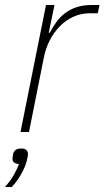

<svg xmlns="http://www.w3.org/2000/svg" viewBox="-33 -528 418 768"><path d="M49 0 151 -508H185L162 -397H166Q178 -420 193 -440.5Q208 -461 228 -476Q248 -491 274 -499.5Q300 -508 334 -508H365L358 -475H328Q291 -475 260.5 -461Q230 -447 206 -422.5Q182 -398 165.5 -365.5Q149 -333 142 -296L83 0ZM53 66Q67 66 73 73Q79 80 79 88Q79 95 76 107Q71 133 54 164.5Q37 196 14 220H-13Q10 194 23 170.5Q36 147 43 128Q29 127 23 121.5Q17 116 17 108Q17 106 17.5 100.5Q18 95 19 90Q21 79 28.5 72.5Q36 66 53 66Z"/></svg>

Font: IBM Plex Sans ExtLt
Style: Italic
Weight: 200
Italic angle: -11°
Designer: Mike Abbink, Paul van der Laan, Pieter van Rosmalen
Foundry: Bold Monday
Version: Version 3.005